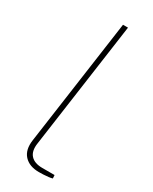

<svg xmlns="http://www.w3.org/2000/svg" viewBox="-186 -746 637 799"><g transform="rotate(30 132.5 -347.0)"><path d="M176 -700 91 -95Q85 -56 103 -36Q121 -16 159 -16H218L219 0Q213 2 201 3.5Q189 5 176.5 5.5Q164 6 155 6Q109 6 84.5 -20.5Q60 -47 67 -96L152 -700Z"/></g></svg>

Font: Exo 2 Thin
Style: Italic
Weight: 250
Italic angle: -8°
Designer: Natanael Gama
Foundry: Natanael Gama
Version: Version 2.010